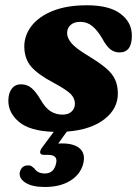

<svg xmlns="http://www.w3.org/2000/svg" viewBox="-20 -500 540 747"><path d="M223 -54Q246 -54 258.8 -66.2Q271.5 -78.5 271.5 -96.5Q271.5 -117 255.5 -133.8Q239.5 -150.5 187.5 -178.5Q127 -210.5 101.2 -240.8Q75.5 -271 74.5 -317Q74 -361.5 102 -398.2Q130 -435 184.5 -457.2Q239 -479.5 318 -479.5Q405.5 -479.5 449.2 -446.2Q493 -413 493 -362Q493.5 -296 445 -296Q425 -296 409.5 -308Q394 -320 377 -351.5Q359 -382 339 -398.5Q319 -415 292 -415Q268.5 -415 254.8 -403Q241 -391 241 -370.5Q241.5 -352 258 -332Q274.5 -312 324.5 -282Q369 -255 393.8 -233.5Q418.5 -212 428.2 -189.5Q438 -167 438.5 -138.5Q439.5 -77.5 386.2 -36.2Q333 5 240 12L206.5 58.5Q213 58 220.5 58Q270 58 291.8 79Q313.5 100 303.5 138Q292.5 179 253.2 203.2Q214 227.5 154.5 227.5Q104 227.5 78.2 210.2Q52.5 193 57 170Q64 143.5 88.5 143.5Q97 143 102.5 146.5Q108 150 113 154.5Q126 175 154.5 175Q189 175 198 137Q207 102.5 167 102.5H151.5Q137.5 102.5 136.2 94Q135 85.5 144.5 73L189 13Q96.5 10 54.2 -25.5Q12 -61 12.5 -109Q13 -138.5 26 -155.2Q39 -172 61.5 -172Q86 -172 103.2 -157Q120.5 -142 137 -113.5Q156.5 -79.5 177.2 -66.8Q198 -54 223 -54Z"/></svg>

Font: Fraunces 9pt Soft
Style: Bold Italic
Weight: 700
Italic angle: -16°
Version: Version 1.000;[b76b70a41]